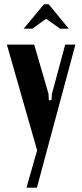

<svg xmlns="http://www.w3.org/2000/svg" viewBox="-20 -704 385 899"><path d="M90.8 -569.8 186 -684.1H208L301.8 -569.8H261.2L195.8 -616.2L131.8 -569.8ZM12.2 -495.1H140.1L207 -265.1L209 -234.9H221.2L223.1 -264.2L285.2 -495.1H333L152.8 174.8H104L153.8 0Z"/></svg>

Font: Moniqa Black Paragraph
Style: Regular
Weight: 900
Designer: Rajesh Rajput
Foundry: Rajesh Rajput
Version: Version 1.000